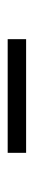

<svg xmlns="http://www.w3.org/2000/svg" viewBox="186 -507 88 500"><g transform="rotate(-90 230.0 -257.0)"><path d="M82 -281H378V-233H82Z"/></g></svg>

Font: Space Grotesk Variable
Style: Regular
Weight: 400
Designer: Florian Karsten (Space Grotesk), Colophon Foundry (Space Mono)
Foundry: Florian Karsten
Version: Version 1.106